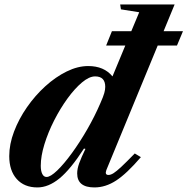

<svg xmlns="http://www.w3.org/2000/svg" viewBox="-20 -831 842 862"><path d="M148 10.5Q89 10.5 55.2 -27.2Q21.5 -65 21.5 -130Q21.5 -183.5 43 -240.2Q64.5 -297 101 -349.5Q137.5 -402 183.5 -443.8Q229.5 -485.5 279.2 -510Q329 -534.5 376 -534.5Q447 -534.5 485 -488L542.5 -626.5H456.5L482.5 -691H569.5L605 -776L523 -789L519.5 -811H764L714.5 -691H801.5L774.5 -626.5H688L457.5 -67.5Q449.5 -45.5 467 -45.5Q477 -45.5 489.8 -53.5Q502.5 -61.5 524.8 -82.2Q547 -103 585 -142L612.5 -125.5Q549 -51.5 501.5 -20.5Q454 10.5 404 10.5Q326.5 10.5 326.5 -52.5Q326.5 -73 335.5 -98Q344.5 -123 363.5 -162.5L357 -164Q296.5 -70.5 247 -30Q197.5 10.5 148 10.5ZM189 -36.5Q206.5 -36.5 236.8 -65.5Q267 -94.5 302.2 -142.8Q337.5 -191 371.5 -250Q405.5 -309 431 -368.5Q444 -398 448.2 -413.2Q452.5 -428.5 452.5 -441Q452.5 -488 407 -488Q380.5 -488 348 -460.8Q315.5 -433.5 283 -388.8Q250.5 -344 223.2 -290.5Q196 -237 179.5 -183.5Q163 -130 163 -86.5Q163 -63.5 169.8 -50Q176.5 -36.5 189 -36.5Z"/></svg>

Font: Libre Caslon Text Bold
Style: Italic
Weight: 700
Italic angle: -22.583°
Designer: Pablo Impallari, Rodrigo Fuenzalida, Katja Schimmel
Foundry: Pablo Impallari, Rodrigo Fuenzalida
Version: Version 2.000